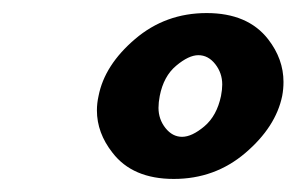

<svg xmlns="http://www.w3.org/2000/svg" viewBox="-20 -647 454 294"><path d="M246.1 -373Q183.1 -373 152.3 -413.1Q128.4 -443.4 128.4 -478Q128.4 -488.8 130.9 -500Q140.1 -547.4 186.8 -587.2Q233.4 -627 296.4 -627Q359.4 -627 390.6 -586.9Q414.1 -556.6 414.1 -521.5Q414.1 -510.7 412.1 -500Q402.3 -452.6 355.7 -412.8Q309.1 -373 246.1 -373ZM258.8 -437.5Q273.9 -437.5 293 -453.6Q312 -469.7 318.4 -500Q320.3 -509.8 320.3 -517.6Q320.3 -535.2 309.6 -548.8Q298.8 -562.5 283.7 -562.5Q269 -562.5 249.8 -546.4Q230.5 -530.3 224.6 -500Q222.7 -490.2 222.7 -481.9Q222.7 -464.4 233.4 -450.9Q244.1 -437.5 258.8 -437.5Z"/></svg>

Font: Juliett
Style: Bold Italic
Weight: 700
Italic angle: -11.25°
Designer: GGBotNet
Foundry: GGBotNet
Version: 0.60